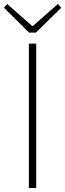

<svg xmlns="http://www.w3.org/2000/svg" viewBox="-35 -945 328 965"><path d="M111 -781H145L273 -906L256 -925L131 -815H126L1 -925L-15 -906ZM110 0H147V-726H110Z"/></svg>

Font: SSpoqa Han Sans Neo Thin
Style: Regular
Weight: 100
Designer: [Spoqa Han Sans Neo] Dong-huui Kim  Younghwa Kang  Yujin Lee  [Noto Sans] Ryoko NISHIZUKA  (kana & ideographs); Paul D. 
Foundry: Spoqa (http://www.spoqa-han-sans.com)
Version: Version 1.000